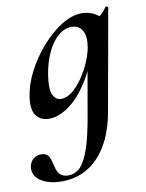

<svg xmlns="http://www.w3.org/2000/svg" viewBox="-108 -466 612 805"><g transform="rotate(-10 198.5 -64.0)"><path d="M92 281Q34 281 0 257.5Q-34 234 -27 195Q-22 174 -7.5 164Q7 154 23 154Q43 154 52 165Q61 176 64.5 192Q68 208 72.5 223.5Q77 239 88 250Q99 261 123 261Q145 261 165.5 245.5Q186 230 204.5 185.5Q223 141 239 56L289 -229L310 -246Q286 -164 248 -106Q210 -48 167 -17.5Q124 13 83 13Q49 13 29.5 -11.5Q10 -36 18 -91Q25 -142 52.5 -195.5Q80 -249 120.5 -295.5Q161 -342 206.5 -370.5Q252 -399 294 -399Q314 -399 335 -391.5Q356 -384 371.5 -367.5Q387 -351 389 -324L329 -357Q346 -359 364.5 -373Q383 -387 396 -407Q398 -410 403.5 -408Q409 -406 408 -404L330 33Q308 151 245.5 216Q183 281 92 281ZM147 -60Q171 -60 195 -79Q219 -98 239.5 -128Q260 -158 274.5 -191.5Q289 -225 294 -253Q302 -298 288 -324Q274 -350 242 -350Q211 -350 184.5 -327Q158 -304 139 -264Q120 -224 111 -172Q101 -109 113 -84.5Q125 -60 147 -60Z"/></g></svg>

Font: Cormorant Infant Light
Style: Bold Italic
Weight: 700
Italic angle: -10°
Version: Version 4.001